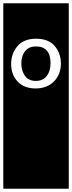

<svg xmlns="http://www.w3.org/2000/svg" viewBox="-32 -937 439 1170"><path d="M-12 -917H387V213H-12ZM36 -547Q36 -481 76 -439.5Q116 -398 185 -398Q254 -398 296.5 -440.5Q339 -483 339 -550Q339 -612 301.5 -656.5Q264 -701 188 -701Q113 -701 74.5 -656Q36 -611 36 -547ZM98 -551Q98 -597 121 -625.5Q144 -654 187 -654Q276 -654 276 -551Q276 -504 253 -474Q230 -444 186 -444Q142 -444 120 -475Q98 -506 98 -551Z"/></svg>

Font: Zilla Slab Highlight Regular
Style: Regular
Weight: 400
Designer: Typotheque Type Foundry
Foundry: Typotheque type foundry
Version: Version 1.1; 2017; ttfautohint (v1.6)